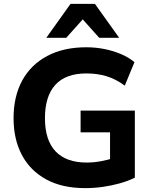

<svg xmlns="http://www.w3.org/2000/svg" viewBox="-20 -960 782 991"><path d="M420 11Q301 11 218.5 -34Q136 -79 93 -160Q50 -241 50 -350Q50 -462 94.5 -544Q139 -626 223.5 -671Q308 -716 425 -716Q475 -716 521 -706.5Q567 -697 606.5 -680Q646 -663 674 -639L624 -518Q578 -552 530 -566.5Q482 -581 426 -581Q319 -581 265.5 -522Q212 -463 212 -350Q212 -237 266.5 -179Q321 -121 428 -121Q464 -121 502 -128Q540 -135 577 -148L548 -85V-277H396V-389H676V-43Q642 -26 599.5 -14Q557 -2 511 4.5Q465 11 420 11ZM219 -765 344 -940H470L595 -765H492L407 -860L322 -765Z"/></svg>

Font: Nunito Sans 12pt ExtraBold
Style: Regular
Weight: 800
Designer: Vernon Adams
Foundry: Vernon Adams
Version: Version 3.101;gftools[0.9.27]